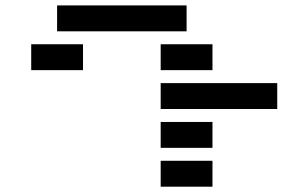

<svg xmlns="http://www.w3.org/2000/svg" viewBox="-20 -704 1163 724"><path d="M585.9 -97.7H781.2V0H585.9ZM683.6 -683.6V-585.9H195.3V-683.6ZM585.9 -537.1H781.2V-439.5H585.9ZM293 -439.5H97.7V-537.1H293ZM1025.4 -390.6V-293H585.9V-390.6ZM585.9 -244.1H781.2V-146.5H585.9Z"/></svg>

Font: Trigram
Style: Regular
Weight: 400
Designer: GGBotNet
Foundry: GGBotNet
Version: 1.05